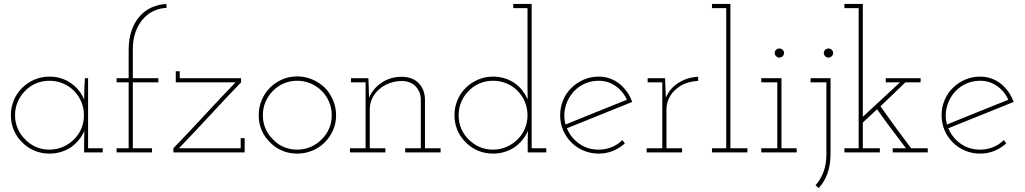

<svg xmlns="http://www.w3.org/2000/svg" viewBox="-20 -770 5179 970"><path d="M499 0V-21H425V-375H409Q407 -348 406 -321Q405 -294 405 -267Q385 -317 338 -350Q291 -383 230 -383Q189 -383 153.5 -367.5Q118 -352 92 -326Q65 -300 50 -264Q35 -228 35 -188Q35 -147 50 -112Q65 -77 92 -51Q118 -24 153.5 -9Q189 6 230 6Q261 6 288.5 -2.5Q316 -11 340 -27Q362 -43 379 -64Q396 -85 406 -109Q406 -94 405.5 -80Q405 -66 405 -51V0ZM230 -362Q265 -362 297 -349Q329 -336 353 -312Q377 -288 390.5 -256Q404 -224 404 -188Q404 -151 390.5 -119.5Q377 -88 353 -65Q329 -41 297 -27.5Q265 -14 230 -14Q193 -14 162 -27.5Q131 -41 108 -65Q84 -88 70 -119.5Q56 -151 56 -188Q56 -224 69.5 -255.5Q83 -287 107 -311Q130 -335 161.5 -348.5Q193 -362 230 -362Z M748 0V-21H651V-354H780V-375H651V-521Q651 -569 664.5 -607.5Q678 -646 702 -673Q725 -700 756 -714.5Q787 -729 821 -730V-750Q781 -748 746.5 -732.5Q712 -717 686 -688Q660 -659 645 -616Q630 -573 630 -518V-375H569V-354H630V-21H569V0Z M1216 0V-72H1196V-21H884Q966 -106 1041 -187.5Q1116 -269 1198 -354V-375H888V-410H868V-354H1170Q1088 -269 1013 -187.5Q938 -106 856 -21V0Z M1621 -51Q1647 -77 1662.5 -112Q1678 -147 1678 -188Q1678 -228 1662.5 -264Q1647 -300 1621 -327Q1594 -353 1558 -368.5Q1522 -384 1482 -384Q1440 -384 1405 -368.5Q1370 -353 1344 -327Q1317 -300 1302 -264Q1287 -228 1287 -188Q1287 -147 1302 -112Q1317 -77 1344 -51Q1370 -24 1405 -9Q1440 6 1482 6Q1522 6 1558 -9Q1594 -24 1621 -51ZM1359 -66Q1335 -89 1321.5 -120Q1308 -151 1308 -188Q1308 -224 1321.5 -255.5Q1335 -287 1359 -311Q1382 -335 1413.5 -348.5Q1445 -362 1481 -362Q1517 -362 1549 -348.5Q1581 -335 1605 -311Q1629 -287 1642.5 -255.5Q1656 -224 1656 -188Q1656 -151 1642.5 -120Q1629 -89 1605 -66Q1581 -41 1549 -27.5Q1517 -14 1481 -14Q1445 -14 1413.5 -27.5Q1382 -41 1359 -66Z M1927 0V-21H1848V-216Q1848 -248 1861 -274.5Q1874 -301 1898 -321Q1920 -340 1950 -350.5Q1980 -361 2013 -361Q2056 -359 2080 -333.5Q2104 -308 2106 -273V-21H2027V0H2206V-21H2127V-270Q2125 -320 2094 -351Q2063 -382 2009 -382Q1953 -382 1909 -353Q1865 -324 1845 -277Q1844 -291 1843.5 -301.5Q1843 -312 1843 -326L1841 -375H1753V-354H1827V-21H1748V0Z M2740 0V-21H2666V-750H2573V-729H2645V-379Q2645 -342 2645 -323.5Q2645 -305 2646 -268Q2635 -292 2619 -313Q2603 -334 2580 -350Q2557 -366 2529 -374.5Q2501 -383 2471 -383Q2430 -383 2394.5 -367.5Q2359 -352 2333 -326Q2306 -300 2291 -264Q2276 -228 2276 -188Q2276 -147 2291 -112Q2306 -77 2333 -51Q2359 -24 2394.5 -9Q2430 6 2471 6Q2502 6 2529.5 -2.5Q2557 -11 2581 -27Q2603 -43 2620 -64Q2637 -85 2647 -109Q2647 -94 2646.5 -80Q2646 -66 2646 -51V0ZM2471 -362Q2506 -362 2538 -349Q2570 -336 2594 -312Q2618 -288 2631.5 -256Q2645 -224 2645 -188Q2645 -151 2631.5 -119.5Q2618 -88 2594 -65Q2570 -41 2538 -27.5Q2506 -14 2471 -14Q2434 -14 2403 -27.5Q2372 -41 2348 -65Q2324 -88 2310.5 -119.5Q2297 -151 2297 -188Q2297 -224 2310.5 -255.5Q2324 -287 2348 -311Q2371 -335 2402.5 -348.5Q2434 -362 2471 -362Z M3005 -362Q3052 -362 3090 -335.5Q3128 -309 3147 -266Q3070 -235 2992.5 -204Q2915 -173 2837 -141Q2826 -182 2834.5 -221.5Q2843 -261 2866 -292Q2889 -324 2925 -343Q2961 -362 3005 -362ZM3137 -46 3124 -62Q3101 -39 3070 -26.5Q3039 -14 3005 -14Q2949 -14 2906.5 -44Q2864 -74 2844 -122Q2927 -156 3009 -188.5Q3091 -221 3174 -255Q3164 -283 3148 -305.5Q3132 -328 3112 -345Q3090 -363 3062.5 -373Q3035 -383 3005 -383Q2964 -383 2928.5 -367.5Q2893 -352 2867 -326Q2840 -300 2825 -264Q2810 -228 2810 -188Q2810 -147 2825 -112Q2840 -77 2867 -50Q2893 -24 2928.5 -9Q2964 6 3005 6Q3044 6 3077.5 -8Q3111 -22 3137 -46Z M3426 0V-21H3347V-216Q3347 -247 3360 -274Q3373 -301 3395 -319Q3417 -339 3446 -349.5Q3475 -360 3507 -361V-382Q3481 -381 3457 -374Q3433 -367 3412 -354Q3389 -341 3372 -321.5Q3355 -302 3344 -277Q3343 -291 3343 -299.5Q3343 -308 3342 -322L3340 -375H3252V-354H3326V-21H3247V0Z M3756 0V-21H3670V-750H3577V-729H3649V-21H3577V0Z M4005 0V-21H3928V-375H3826V-354H3907V-21H3826V0ZM3941 -502Q3941 -512 3934 -518.5Q3927 -525 3917 -525Q3908 -525 3901 -518.5Q3894 -512 3894 -502Q3894 -493 3901 -486Q3908 -479 3917 -479Q3927 -479 3934 -486Q3941 -493 3941 -502Z M4176 6V-375H4075V-354H4155V10Q4155 60 4140 99.5Q4125 139 4100 166L4116 180Q4144 151 4160 107.5Q4176 64 4176 6ZM4189 -502Q4189 -512 4182 -518.5Q4175 -525 4166 -525Q4156 -525 4149 -518.5Q4142 -512 4142 -502Q4142 -493 4149 -486Q4156 -479 4166 -479Q4175 -479 4182 -486Q4189 -493 4189 -502Z M4246 0H4425V-21H4339V-151L4411 -218Q4446 -168 4483 -119Q4520 -70 4557 -21H4490V0H4667V-21H4583Q4544 -73 4505 -126Q4466 -179 4428 -233Q4464 -267 4491.5 -293.5Q4519 -320 4554 -354H4631V-375H4455V-354H4527L4339 -180V-750H4246V-729H4318V-21H4246Z M4932 -362Q4979 -362 5017 -335.5Q5055 -309 5074 -266Q4997 -235 4919.5 -204Q4842 -173 4764 -141Q4753 -182 4761.5 -221.5Q4770 -261 4793 -292Q4816 -324 4852 -343Q4888 -362 4932 -362ZM5064 -46 5051 -62Q5028 -39 4997 -26.5Q4966 -14 4932 -14Q4876 -14 4833.5 -44Q4791 -74 4771 -122Q4854 -156 4936 -188.5Q5018 -221 5101 -255Q5091 -283 5075 -305.5Q5059 -328 5039 -345Q5017 -363 4989.5 -373Q4962 -383 4932 -383Q4891 -383 4855.5 -367.5Q4820 -352 4794 -326Q4767 -300 4752 -264Q4737 -228 4737 -188Q4737 -147 4752 -112Q4767 -77 4794 -50Q4820 -24 4855.5 -9Q4891 6 4932 6Q4971 6 5004.5 -8Q5038 -22 5064 -46Z"/></svg>

Font: Josefin Slab Thin ExtraLight
Style: Regular
Weight: 250
Version: Version 2.000